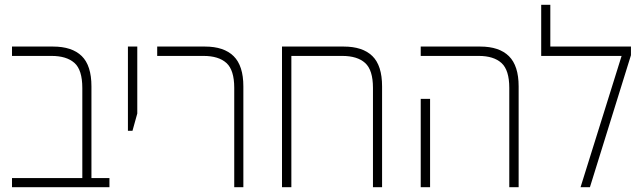

<svg xmlns="http://www.w3.org/2000/svg" viewBox="-20 -780 2684 800"><path d="M30 0V-38H323V-413Q323 -489 290 -518Q257 -547 195 -547H30V-586H201Q280 -586 320.5 -546.5Q361 -507 361 -420V-38H436V0Z M513 -235V-586H552V-307L532 -235Z M956 0V-414Q956 -488 923.5 -517.5Q891 -547 828 -547H635V-586H834Q913 -586 953.5 -546Q994 -506 994 -420V0Z M1412 -586Q1491 -586 1531.5 -546.5Q1572 -507 1572 -420V0H1534V-414Q1534 -488 1501.5 -517.5Q1469 -547 1406 -547H1194V0H1155V-586Z M2102 0V-414Q2102 -488 2069.5 -517.5Q2037 -547 1975 -547H1733V-586H1981Q2060 -586 2100.5 -546Q2141 -506 2141 -420V0ZM1733 0V-368H1772V0Z M2273 -586H2609V-550L2438 0H2399L2570 -547H2235V-760H2273Z"/></svg>

Font: Noto Sans Hebrew SemiCondensed ExtraLight
Style: Regular
Weight: 200
Width: 4
Designer: Monotype Design Team
Foundry: Monotype Imaging Inc.
Version: Version 2.004; ttfautohint (v1.8.4.7-5d5b)